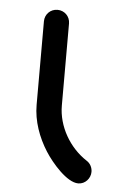

<svg xmlns="http://www.w3.org/2000/svg" viewBox="-45 -571 397 625"><g transform="rotate(5 153.0 -258.5)"><path d="M77 -223C77 -170 96 -118 124 -74C147 -38 197 20 234 20C257 20 274 0 274 -21C274 -34 268 -48 255 -56C198 -93 159 -160 159 -228V-496C159 -519 141 -537 118 -537C95 -537 77 -519 77 -496Z"/></g></svg>

Font: Fabada
Style: Regular
Weight: 400
Designer: deFharo
Foundry: deFharo.com
Version: Version 4.000 2011 initial release